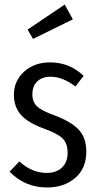

<svg xmlns="http://www.w3.org/2000/svg" viewBox="-20 -811 431 843"><path d="M264.2 -791 299.8 -726.1 125 -640.1 101.1 -681.2ZM200.2 -537.1Q285.2 -537.1 347.2 -478L311 -431.2Q255.4 -474.1 202.1 -474.1Q165 -474.1 143.6 -453.6Q122.1 -433.1 122.1 -397Q122.1 -363.3 142.8 -343.8Q163.6 -324.2 220.2 -304.2Q292.5 -276.9 325.7 -241.5Q358.9 -206.1 358.9 -145Q358.9 -70.8 309.6 -29.3Q260.3 12.2 187 12.2Q89.8 12.2 22 -57.1L64.9 -102.1Q120.6 -51.8 185.1 -51.8Q227.1 -51.8 252 -75.2Q276.9 -98.6 276.9 -140.1Q276.9 -181.2 255.1 -202.9Q233.4 -224.6 170.9 -247.1Q101.1 -272.9 71 -307.9Q41 -342.8 41 -395Q41 -455.6 85.7 -496.3Q130.4 -537.1 200.2 -537.1Z"/></svg>

Font: Fira Sans Compressed Book
Style: Regular
Weight: 350
Width: 1
Designer: Carrois Corporate & Edenspiekermann AG
Foundry: Carrois Corporate GbR & Edenspiekermann AG
Version: Version 4.203;PS 004.203;hotconv 1.0.88;makeotf.lib2.5.64775